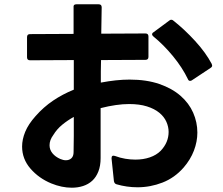

<svg xmlns="http://www.w3.org/2000/svg" viewBox="-20 -831 1040 895"><path d="M315 44Q268 44 219 24Q161 0 122 -45Q83 -90 83 -148Q83 -181 97.5 -216.5Q112 -252 146 -290Q183 -332 227.5 -362Q272 -392 324 -413V-551L120 -550Q106 -550 106 -564V-658Q106 -672 120 -672L323 -673V-797Q321 -811 336 -811H440Q454 -811 454 -797L452 -674L658 -675Q672 -675 672 -661V-566Q672 -552 658 -552L451 -551Q450 -525 450 -498.5Q450 -472 450 -446Q487 -453 520 -456.5Q553 -460 584 -460Q663 -460 722.5 -439.5Q782 -419 821.5 -384.5Q861 -350 880.5 -305.5Q900 -261 900 -213Q900 -171 884 -129Q868 -87 836 -50Q794 -2 737.5 20Q681 42 621 42Q571 42 523 28Q513 25 511 13L500 -92V-94Q500 -109 516 -104Q540 -95 564 -91Q588 -87 611 -87Q648 -87 678.5 -97.5Q709 -108 729 -128Q766 -167 766 -216Q766 -240 755.5 -263.5Q745 -287 722.5 -305.5Q700 -324 665 -335Q630 -346 582 -346Q524 -346 449 -327V-94Q449 -58 438.5 -31.5Q428 -5 410 11.5Q392 28 367.5 36Q343 44 315 44ZM287 -84Q303 -84 313 -93.5Q323 -103 323 -122Q324 -156 324 -197.5Q324 -239 324 -286Q295 -270 270 -249.5Q245 -229 228 -201Q211 -178 211 -154Q211 -133 224.5 -116.5Q238 -100 261 -90Q275 -84 287 -84ZM866 -454Q859 -454 856 -462Q830 -516 786.5 -569Q743 -622 695 -661Q689 -666 689 -671Q689 -677 696 -681L769 -735Q773 -739 778 -739Q784 -739 788 -735Q840 -694 889.5 -640Q939 -586 967 -533Q969 -527 969 -525Q969 -519 961 -514L875 -457Q871 -454 866 -454Z"/></svg>

Font: LINE Seed JP_TTF Bold
Style: Regular
Weight: 700
Designer: LINE & Fontrix & Fontworks
Version: Version 1.009